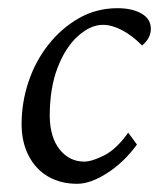

<svg xmlns="http://www.w3.org/2000/svg" viewBox="-20 -445 392 473"><path d="M233.4 -383.8Q203.1 -383.8 172.4 -356.4Q141.6 -329.1 122.1 -278.8Q102.5 -228.5 102.5 -158.2Q103.5 -105.5 127.4 -76.2Q151.4 -46.9 187.5 -46.9Q206.1 -46.9 236.3 -62Q266.6 -77.1 295.9 -118.2L317.4 -88.9Q285.2 -44.9 244.1 -18.6Q203.1 7.8 169.9 7.8Q129.9 7.8 99.1 -9.8Q68.4 -27.3 50.8 -61Q33.2 -94.7 33.2 -139.6Q33.2 -192.4 50.3 -243.7Q67.4 -294.9 99.6 -335.4Q131.8 -376 174.8 -400.4Q217.8 -424.8 269.5 -424.8Q305.7 -424.8 328.6 -411.6Q351.6 -398.4 351.6 -374Q351.6 -362.3 346.2 -352.1Q340.8 -341.8 330.1 -333Q305.7 -357.4 280.8 -370.6Q255.9 -383.8 233.4 -383.8Z"/></svg>

Font: Crimson Pro ExtraLight Light
Style: Italic
Weight: 300
Italic angle: -12°
Version: Version 1.002